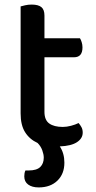

<svg xmlns="http://www.w3.org/2000/svg" viewBox="-20 -625 419 838"><path d="M174 -137Q174 -101 195 -86Q216 -71 254 -71Q271 -71 290 -76Q309 -81 323 -88Q330 -80 335.5 -70Q341 -60 341 -46Q341 -21 316 -4.5Q291 12 241 14Q261 44 261 85Q261 134 230.5 163.5Q200 193 149 193Q120 193 103 180.5Q86 168 86 145Q86 139 87 132Q88 125 91 119H105Q140 119 155.5 104Q171 89 171 63Q171 49 164.5 31Q158 13 144 -1Q109 -17 89.5 -48Q70 -79 70 -130V-597Q77 -599 90 -602Q103 -605 118 -605Q147 -605 160.5 -594Q174 -583 174 -557V-458H329Q333 -452 336.5 -441Q340 -430 340 -418Q340 -375 303 -375H174V-137Z"/></svg>

Font: Baloo Paaji 2 Medium
Style: Regular
Weight: 500
Designer: Shuchita Grover, Noopur Datye and Ek Type
Foundry: Ek Type
Version: Version 1.640;hotconv 1.0.111;makeotfexe 2.5.65597; ttfautoh